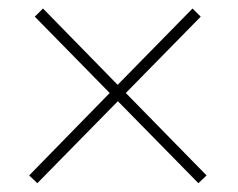

<svg xmlns="http://www.w3.org/2000/svg" viewBox="-20 -426 554 447"><path d="M47.9 -17.6 235.4 -209.5 61 -387.2 80.1 -406.2 253.9 -228.5 428.2 -406.2 447.3 -387.2 272.9 -209.5 460.9 -17.6 441.9 0.5 254.4 -190.4 66.9 0.5Z"/></svg>

Font: RobotoDraft Thin
Style: Regular
Weight: 250
Version: Version 2.001153; 2014